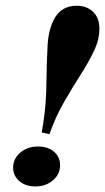

<svg xmlns="http://www.w3.org/2000/svg" viewBox="-20 -651 373 682"><path d="M155.6 -174.2 128.2 -180.6Q135.5 -221 139.1 -254.8Q142.7 -288.7 144 -321.4Q145.2 -354 145.6 -391.1Q146 -428.2 148.4 -475Q150 -546.8 175.4 -588.7Q200.8 -630.6 252.4 -630.6Q287.9 -630.6 310.5 -609.3Q333.1 -587.9 333.1 -548.4Q333.1 -510.5 313.7 -469.8Q294.4 -429 265.3 -383.9Q236.3 -338.7 206.5 -286.7Q176.6 -234.7 155.6 -174.2ZM105.6 11.3Q71 11.3 48.8 -7.7Q26.6 -26.6 26.6 -55.6Q26.6 -87.1 52 -108.9Q77.4 -130.6 115.3 -130.6Q150 -130.6 171.8 -112.1Q193.5 -93.5 193.5 -64.5Q193.5 -32.3 168.1 -10.5Q142.7 11.3 105.6 11.3Z"/></svg>

Font: Playfair 5pt SemiExpanded Light Black
Style: Italic
Weight: 900
Italic angle: -15.6°
Version: Version 2.001;gftools[0.9.30]